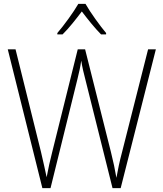

<svg xmlns="http://www.w3.org/2000/svg" viewBox="-20 -1019 841 988"><path d="M420 -999H383C359 -957 308 -887 275 -849V-842H302C335 -874 373 -923 401 -960C430 -922 467 -875 500 -842H526V-849C497 -883 444 -956 420 -999ZM782 -765H742L608 -236C595 -187 587 -149 579 -104C571 -150 564 -184 551 -236L418 -765H380L249 -238C238 -196 228 -150 220 -107C213 -141 204 -181 191 -237L60 -765H20L198 -51H240L379 -614C387 -647 393 -672 398 -707C404 -669 411 -642 421 -603L559 -51H601Z"/></svg>

Font: Noto Sans Tamil UI SemiCondensed ExtraLight
Style: Regular
Weight: 200
Width: 4
Designer: Jelle Bosma - Monotype Design Team
Foundry: Monotype Imaging Inc.
Version: Version 2.004